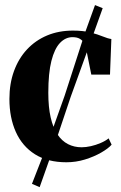

<svg xmlns="http://www.w3.org/2000/svg" viewBox="-20 -644 488 775"><path d="M248 11Q172.5 11 121.2 -21.2Q70 -53.5 44 -111.2Q18 -169 18 -244.5Q18 -306.5 36.5 -357.2Q55 -408 89 -444.5Q123 -481 170 -500.8Q217 -520.5 274 -520.5Q316 -520.5 345 -513Q374 -505.5 394.5 -497Q415 -488.5 429.5 -486.5L424 -343H348.5L327.5 -447.5Q325 -461 318.8 -471.2Q312.5 -481.5 301.5 -487.8Q290.5 -494 272.5 -494Q244.5 -494 222.2 -470.8Q200 -447.5 187.5 -398.2Q175 -349 175 -269.5Q175 -211.5 184.5 -170Q194 -128.5 211.8 -101.8Q229.5 -75 254.5 -62.2Q279.5 -49.5 309.5 -49.5Q326.5 -49.5 346.8 -54Q367 -58.5 386.2 -66.8Q405.5 -75 418.5 -85.5L430.5 -60Q417 -44.5 388.2 -28Q359.5 -11.5 323 -0.2Q286.5 11 248 11ZM140 111.5 109 98 167.5 -52 241 -258 322 -508.5 363.5 -623.5 394.5 -611 354.5 -499.5 265.5 -253.5 195.5 -45Z"/></svg>

Font: Merriweather 144pt
Style: Bold
Weight: 700
Version: Version 2.100